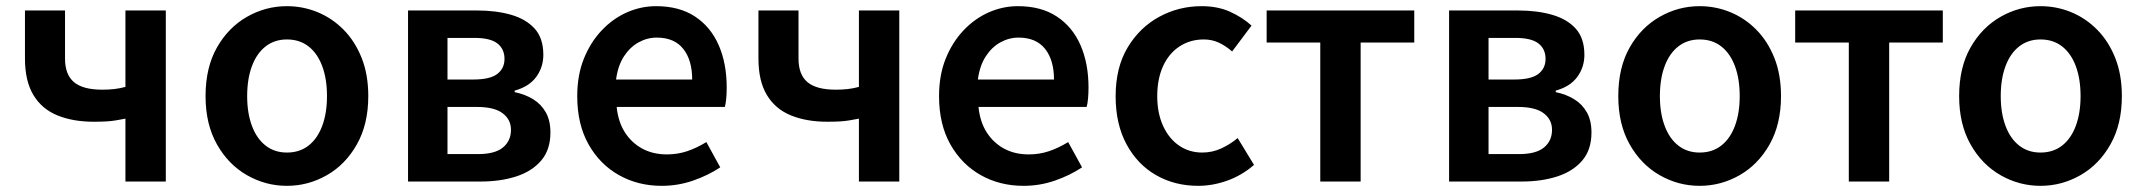

<svg xmlns="http://www.w3.org/2000/svg" viewBox="-20 -589 6951 623"><path d="M387 0V-204Q371 -201 356.5 -198.5Q342 -196 325.5 -195Q309 -194 284 -194Q217 -194 166.5 -214.5Q116 -235 88.5 -280.5Q61 -326 61 -399V-555H191V-399Q191 -347 220 -322.5Q249 -298 312 -298Q333 -298 350.5 -300Q368 -302 387 -307V-555H518V0Z M911 14Q842 14 781.5 -20.5Q721 -55 684 -120.5Q647 -186 647 -277Q647 -370 684 -435Q721 -500 781.5 -534.5Q842 -569 911 -569Q963 -569 1010.5 -549.5Q1058 -530 1095 -492.5Q1132 -455 1153.5 -401Q1175 -347 1175 -277Q1175 -186 1138 -120.5Q1101 -55 1040.5 -20.5Q980 14 911 14ZM911 -94Q952 -94 981 -116.5Q1010 -139 1025.5 -180.5Q1041 -222 1041 -277Q1041 -333 1025.5 -374.5Q1010 -416 981 -438.5Q952 -461 911 -461Q871 -461 842 -438.5Q813 -416 797.5 -374.5Q782 -333 782 -277Q782 -222 797.5 -180.5Q813 -139 842 -116.5Q871 -94 911 -94Z M1304 0V-555H1528Q1590 -555 1638.5 -541Q1687 -527 1715 -496Q1743 -465 1743 -411Q1743 -371 1720 -339.5Q1697 -308 1650 -295V-290Q1684 -283 1710 -267Q1736 -251 1751 -224.5Q1766 -198 1766 -159Q1766 -103 1736 -68Q1706 -33 1655 -16.5Q1604 0 1540 0ZM1432 -331H1516Q1570 -331 1593.5 -349Q1617 -367 1617 -398Q1617 -430 1594 -448Q1571 -466 1519 -466H1432ZM1432 -89H1531Q1586 -89 1612 -110.5Q1638 -132 1638 -168Q1638 -201 1611 -221.5Q1584 -242 1527 -242H1432Z M2127 14Q2050 14 1988 -21Q1926 -56 1889.5 -121Q1853 -186 1853 -277Q1853 -345 1874.5 -398.5Q1896 -452 1932.5 -490.5Q1969 -529 2014.5 -549Q2060 -569 2109 -569Q2184 -569 2235 -535.5Q2286 -502 2312 -442.5Q2338 -383 2338 -305Q2338 -286 2336.5 -269.5Q2335 -253 2332 -242H1981Q1986 -193 2008 -159Q2030 -125 2064.5 -106.5Q2099 -88 2144 -88Q2179 -88 2210 -98.5Q2241 -109 2272 -128L2317 -46Q2278 -20 2229 -3Q2180 14 2127 14ZM1979 -331H2226Q2226 -394 2197 -430.5Q2168 -467 2111 -467Q2080 -467 2052 -451.5Q2024 -436 2004.5 -406Q1985 -376 1979 -331Z M2767 0V-204Q2751 -201 2736.5 -198.5Q2722 -196 2705.5 -195Q2689 -194 2664 -194Q2597 -194 2546.5 -214.5Q2496 -235 2468.5 -280.5Q2441 -326 2441 -399V-555H2571V-399Q2571 -347 2600 -322.5Q2629 -298 2692 -298Q2713 -298 2730.5 -300Q2748 -302 2767 -307V-555H2898V0Z M3301 14Q3224 14 3162 -21Q3100 -56 3063.5 -121Q3027 -186 3027 -277Q3027 -345 3048.5 -398.5Q3070 -452 3106.5 -490.5Q3143 -529 3188.5 -549Q3234 -569 3283 -569Q3358 -569 3409 -535.5Q3460 -502 3486 -442.5Q3512 -383 3512 -305Q3512 -286 3510.5 -269.5Q3509 -253 3506 -242H3155Q3160 -193 3182 -159Q3204 -125 3238.5 -106.5Q3273 -88 3318 -88Q3353 -88 3384 -98.5Q3415 -109 3446 -128L3491 -46Q3452 -20 3403 -3Q3354 14 3301 14ZM3153 -331H3400Q3400 -394 3371 -430.5Q3342 -467 3285 -467Q3254 -467 3226 -451.5Q3198 -436 3178.5 -406Q3159 -376 3153 -331Z M3868 14Q3792 14 3731.5 -20.5Q3671 -55 3635.5 -120.5Q3600 -186 3600 -277Q3600 -370 3639 -435Q3678 -500 3741.5 -534.5Q3805 -569 3879 -569Q3931 -569 3971 -551Q4011 -533 4041 -506L3978 -422Q3956 -441 3934 -451Q3912 -461 3886 -461Q3842 -461 3807.5 -438.5Q3773 -416 3754 -374.5Q3735 -333 3735 -277Q3735 -222 3754 -180.5Q3773 -139 3806 -116.5Q3839 -94 3881 -94Q3914 -94 3943 -107.5Q3972 -121 3996 -141L4049 -54Q4010 -20 3962.5 -3Q3915 14 3868 14Z M4264 0V-451H4090V-555H4569V-451H4395V0Z M4682 0V-555H4906Q4968 -555 5016.5 -541Q5065 -527 5093 -496Q5121 -465 5121 -411Q5121 -371 5098 -339.5Q5075 -308 5028 -295V-290Q5062 -283 5088 -267Q5114 -251 5129 -224.5Q5144 -198 5144 -159Q5144 -103 5114 -68Q5084 -33 5033 -16.5Q4982 0 4918 0ZM4810 -331H4894Q4948 -331 4971.5 -349Q4995 -367 4995 -398Q4995 -430 4972 -448Q4949 -466 4897 -466H4810ZM4810 -89H4909Q4964 -89 4990 -110.5Q5016 -132 5016 -168Q5016 -201 4989 -221.5Q4962 -242 4905 -242H4810Z M5495 14Q5426 14 5365.5 -20.5Q5305 -55 5268 -120.5Q5231 -186 5231 -277Q5231 -370 5268 -435Q5305 -500 5365.5 -534.5Q5426 -569 5495 -569Q5547 -569 5594.5 -549.5Q5642 -530 5679 -492.5Q5716 -455 5737.5 -401Q5759 -347 5759 -277Q5759 -186 5722 -120.5Q5685 -55 5624.5 -20.5Q5564 14 5495 14ZM5495 -94Q5536 -94 5565 -116.5Q5594 -139 5609.5 -180.5Q5625 -222 5625 -277Q5625 -333 5609.5 -374.5Q5594 -416 5565 -438.5Q5536 -461 5495 -461Q5455 -461 5426 -438.5Q5397 -416 5381.5 -374.5Q5366 -333 5366 -277Q5366 -222 5381.5 -180.5Q5397 -139 5426 -116.5Q5455 -94 5495 -94Z M5979 0V-451H5805V-555H6284V-451H6110V0Z M6601 14Q6532 14 6471.5 -20.5Q6411 -55 6374 -120.5Q6337 -186 6337 -277Q6337 -370 6374 -435Q6411 -500 6471.5 -534.5Q6532 -569 6601 -569Q6653 -569 6700.5 -549.5Q6748 -530 6785 -492.5Q6822 -455 6843.5 -401Q6865 -347 6865 -277Q6865 -186 6828 -120.5Q6791 -55 6730.5 -20.5Q6670 14 6601 14ZM6601 -94Q6642 -94 6671 -116.5Q6700 -139 6715.5 -180.5Q6731 -222 6731 -277Q6731 -333 6715.5 -374.5Q6700 -416 6671 -438.5Q6642 -461 6601 -461Q6561 -461 6532 -438.5Q6503 -416 6487.5 -374.5Q6472 -333 6472 -277Q6472 -222 6487.5 -180.5Q6503 -139 6532 -116.5Q6561 -94 6601 -94Z"/></svg>

Font: Noto Sans TC SemiBold
Style: Regular
Weight: 600
Designer: Ryoko NISHIZUKA  (kana, bopomofo & ideographs); Paul D. Hunt (Latin, Greek & Cyrillic); Sandoll Communications , Soo-you
Foundry: Adobe
Version: Version 2.004-H2;hotconv 1.0.118;makeotfexe 2.5.65603